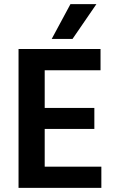

<svg xmlns="http://www.w3.org/2000/svg" viewBox="-20 -912 568 932"><path d="M332 -723H231L322 -892H448ZM472 0H70V-674H468V-571H197V-388H438V-286H197V-103H472Z"/></svg>

Font: Hind Kochi SemiBold
Style: Regular
Weight: 600
Designer: Dhruvi Tolia
Foundry: Indian Type Foundry
Version: Version 0.702;PS 1.0;hotconv 1.0.81;makeotf.lib2.5.63406